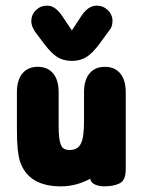

<svg xmlns="http://www.w3.org/2000/svg" viewBox="-20 -650 509 681"><path d="M300 -16Q303 -1 318 5Q333 11 349 11Q382 11 404 0.5Q426 -10 426 -50V-323Q426 -366 406.5 -389.5Q387 -413 352 -413Q317 -413 297.5 -389.5Q278 -366 278 -323V-222Q278 -193 275.5 -173Q273 -153 267 -141Q256 -118 227 -118Q215 -118 207 -122.5Q199 -127 195 -139Q188 -157 188 -202V-323Q188 -366 168.5 -389.5Q149 -413 114 -413Q79 -413 59.5 -389.5Q40 -366 40 -323V-191Q40 -149 42.5 -123.5Q45 -98 50 -80Q79 11 196 11Q250 11 300 -16ZM235 -542 200 -594Q176 -630 147 -630Q124 -630 107.5 -614Q91 -598 91 -575Q91 -558 104 -538L137 -494Q162 -461 183.5 -447.5Q205 -434 235 -434Q265 -434 287 -448Q309 -462 334 -496L366 -540Q379 -554 379 -575Q379 -598 362.5 -614Q346 -630 323 -630Q293 -630 269 -594Z"/></svg>

Font: Beiruti Black
Style: Regular
Weight: 900
Designer: Arlette Boutros
Foundry: Boutros
Version: Version 1.41